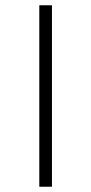

<svg xmlns="http://www.w3.org/2000/svg" viewBox="-20 -708 346 728"><path d="M129 0V-688H177V0Z"/></svg>

Font: Saira Expanded ExtraLight
Style: Regular
Weight: 250
Width: 7
Designer: Hector Gatti with collaboration of the Omnibus-Type team
Foundry: Omnibus-Type
Version: Version 1.101